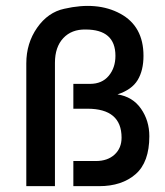

<svg xmlns="http://www.w3.org/2000/svg" viewBox="-20 -637 566 657"><path d="M70 0V-420Q70 -489 107 -542Q144 -595 200 -607Q313 -633 392 -590Q471 -547 471 -446Q471 -396 451 -363Q431 -330 382 -314Q434 -306 462.5 -265Q491 -224 491 -171Q491 -82 444 -41Q397 0 319 0H231V-86H308Q348 -86 372 -108Q396 -130 396 -166Q396 -265 279 -265H231V-350H288Q329 -350 352 -377.5Q375 -405 375 -446Q375 -536 273 -536Q225 -537 196.5 -506.5Q168 -476 168 -422V0Z"/></svg>

Font: MB Grotesk
Style: Regular
Weight: 400
Designer: Nawras Khrais
Foundry: Nawras Khrais
Version: Version 1.000;PS 001.000;hotconv 1.0.88;makeotf.lib2.5.64775